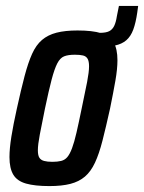

<svg xmlns="http://www.w3.org/2000/svg" viewBox="-20 -621 487 649"><path d="M259 -462 269 -510H317Q338 -510 349 -515.5Q360 -521 366 -533.5Q372 -546 375 -566L382 -601H447L444 -579Q439 -544 430.5 -521Q422 -498 407 -485Q392 -472 368 -467Q344 -462 307 -462ZM147 8Q98 8 68 -0.5Q38 -9 25 -30.5Q12 -52 12 -90Q12 -119 18.5 -159.5Q25 -200 37 -254Q51 -318 63 -363.5Q75 -409 88.5 -439Q102 -469 122 -486Q142 -503 171 -510.5Q200 -518 242 -518Q292 -518 321.5 -509Q351 -500 364 -478Q377 -456 377 -417Q377 -388 370 -348Q363 -308 352 -254Q338 -191 326.5 -146Q315 -101 301 -71Q287 -41 267 -24Q247 -7 218 0.5Q189 8 147 8ZM157 -74Q174 -74 186.5 -77Q199 -80 207.5 -90Q216 -100 223.5 -120Q231 -140 238.5 -172.5Q246 -205 256 -254Q268 -310 274.5 -344Q281 -378 281 -397Q281 -414 276 -422.5Q271 -431 260.5 -433.5Q250 -436 233 -436Q210 -436 196.5 -430.5Q183 -425 173.5 -406.5Q164 -388 154.5 -352Q145 -316 132 -254Q121 -200 114.5 -166Q108 -132 108 -113Q108 -96 113 -88Q118 -80 129 -77Q140 -74 157 -74Z"/></svg>

Font: Saira ExtraCondensed SemiBold
Style: Italic
Weight: 600
Width: 2
Italic angle: -12°
Designer: Hector Gatti with collaboration of the Omnibus-Type team
Foundry: Omnibus-Type
Version: Version 1.101